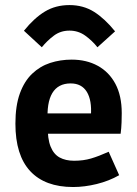

<svg xmlns="http://www.w3.org/2000/svg" viewBox="-20 -734 541 760"><path d="M269.5 6.3Q158.2 6.3 99.6 -56.6Q41 -119.6 41 -244.6Q41 -315.4 58.6 -364Q76.2 -412.6 107.2 -442.1Q138.2 -471.7 178.5 -484.9Q218.8 -498 263.7 -498Q322.3 -498 366.9 -473.6Q411.6 -449.2 436.8 -402.1Q461.9 -355 461.9 -286.1Q461.9 -273.9 461.2 -250Q460.4 -226.1 457.5 -204.6H124L168.9 -237.3Q168 -184.6 180.2 -154.1Q192.4 -123.5 216.1 -110.6Q239.7 -97.7 273.4 -97.7Q310.1 -97.7 340.6 -106.7Q371.1 -115.7 410.2 -133.3L451.7 -40.5Q411.6 -17.6 363 -5.6Q314.5 6.3 269.5 6.3ZM339.8 -226.6V-275.9Q344.2 -336.9 323.7 -370.4Q303.2 -403.8 259.8 -403.8Q210 -403.8 187 -365.5Q164.1 -327.1 168.9 -252L124 -285.2H376.5ZM145.5 -546.9 74.7 -612.3Q115.7 -663.1 158 -688.5Q200.2 -713.9 254.9 -713.9Q309.6 -713.9 352.1 -687.3Q394.5 -660.6 435.5 -609.9L365.7 -546.9Q345.2 -572.8 317.6 -592.8Q290 -612.8 254.9 -612.8Q219.7 -612.8 193.1 -592.8Q166.5 -572.8 145.5 -546.9Z"/></svg>

Font: Anaheim
Style: Bold
Weight: 700
Version: Version 2.001